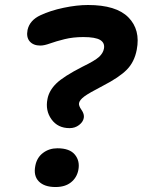

<svg xmlns="http://www.w3.org/2000/svg" viewBox="-20 -752 574 772"><path d="M259.8 -236.8Q212.4 -236.8 187 -272.2Q161.6 -307.6 170.9 -354Q177.2 -387.7 206.3 -416.3Q235.4 -444.8 312 -483.9Q361.3 -507.8 377.9 -522.9Q394.5 -538.1 397.9 -556.2Q402.3 -579.1 383.1 -591.1Q363.8 -603 314.9 -603Q273.9 -603 239.5 -594.5Q205.1 -585.9 181.4 -577.4Q157.7 -568.8 142.1 -568.8Q114.3 -568.8 99.6 -585.4Q85 -602.1 90.8 -631.8Q99.6 -670.9 143.1 -690.9Q182.6 -709.5 235.8 -720.7Q289.1 -731.9 334 -731.9Q447.3 -731.9 496.3 -682.1Q545.4 -632.3 529.8 -551.8Q520.5 -502.9 490 -471.9Q459.5 -440.9 394 -407.2Q337.4 -377.9 318.8 -364Q300.3 -350.1 297.9 -337.9Q295.4 -327.6 307.6 -310.3Q319.8 -293 316.9 -277.8Q314 -261.7 297.9 -249.3Q281.7 -236.8 259.8 -236.8ZM203.1 0Q158.2 0 136 -22.7Q113.8 -45.4 122.1 -85.9Q128.4 -118.7 153.1 -137.2Q177.7 -155.8 210.9 -155.8Q260.3 -155.8 281.2 -130.1Q302.2 -104.5 294.9 -67.9Q288.6 -37.1 265.1 -18.6Q241.7 0 203.1 0Z"/></svg>

Font: Shantell Sans Bouncy
Style: Italic
Weight: 600
Italic angle: -11.31°
Designer: Stephen Nixon, Anya Danilova, Shantell Martin
Foundry: Arrow Type
Version: Version 1.006;[9816181b4]